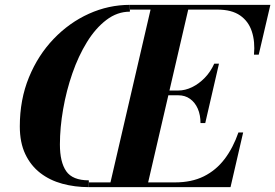

<svg xmlns="http://www.w3.org/2000/svg" viewBox="-20 -770 1132 790"><path d="M514.5 -750Q427 -750 346 -713.5Q265 -677 200.8 -610Q136.5 -543 99 -451.5Q61.5 -360 61.5 -250Q61.5 -183.5 84 -136Q106.5 -88.5 145.8 -58.2Q185 -28 236.5 -14Q288 0 345.5 0V-28Q278.5 -28 252.5 -65.5Q226.5 -103 226.5 -175.5Q226.5 -245 239.8 -321Q253 -397 277.8 -468.2Q302.5 -539.5 337.8 -596.8Q373 -654 417.8 -688Q462.5 -722 514.5 -722ZM430 0 604 -750H759L585 0ZM345 0V-19.5H700Q768.5 -19.5 818.8 -44.5Q869 -69.5 904 -115.5Q939 -161.5 961 -225H980.5L928.5 0ZM805 -263.5Q805 -297 793.8 -322.8Q782.5 -348.5 762 -363.2Q741.5 -378 713 -378H647V-397.5H713Q741.5 -397.5 770 -411.2Q798.5 -425 822.5 -449.8Q846.5 -474.5 861.5 -508H881L824.5 -263.5ZM1025 -545Q1030 -598.5 1016.2 -640.5Q1002.5 -682.5 967.8 -706.5Q933 -730.5 874.5 -730.5H514V-750H1092.5L1044.5 -545Z"/></svg>

Font: Bodoni Moda
Style: Bold Italic
Weight: 700
Italic angle: -13°
Version: Version 2.004